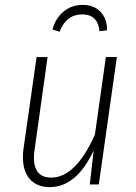

<svg xmlns="http://www.w3.org/2000/svg" viewBox="-20 -756 559 787"><path d="M74 -111Q74 -132 76 -144L130 -522H175L122 -144Q119 -126 119 -110Q119 -28 190 -28Q290 -28 369 -204L414 -522H459L385 0H348L364 -139Q293 11 184 11Q132 11 103 -21Q74 -53 74 -111ZM195 -635Q208 -682 241 -709Q274 -736 319 -736Q365 -736 392 -707.5Q419 -679 419 -632L388 -628Q381 -697 317 -697Q252 -697 224 -626Z"/></svg>

Font: Fira Sans Condensed ExtraLight
Style: Italic
Weight: 275
Width: 3
Italic angle: -8°
Designer: Carrois Corporate & Edenspiekermann AG
Foundry: Carrois Corporate GbR & Edenspiekermann AG
Version: Version 4.203